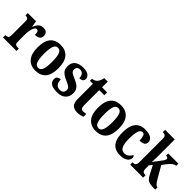

<svg xmlns="http://www.w3.org/2000/svg" viewBox="188 -1854 2958 2958"><g transform="rotate(45 1666.5 -375.0)"><path d="M16 0V-51H20Q49 -51 67 -63Q85 -75 85 -123V-417Q85 -462 69 -473.5Q53 -485 24 -485H21V-536H199L216 -436H220Q241 -489 271 -518Q301 -547 353 -547Q402 -547 424 -523Q446 -499 446 -461Q446 -418 417 -397Q388 -376 335 -376Q335 -418 327 -438.5Q319 -459 294 -459Q270 -459 254.5 -430.5Q239 -402 231 -360Q223 -318 223 -275V-118Q223 -73 239.5 -62Q256 -51 282 -51H310V0Z M727 10Q621 10 560.5 -59.5Q500 -129 500 -270Q500 -548 730 -548Q835 -548 895.5 -479Q956 -410 956 -270Q956 -129 898 -59.5Q840 10 727 10ZM729 -51Q778 -51 797.5 -106.5Q817 -162 817 -270Q817 -378 797 -432.5Q777 -487 728 -487Q679 -487 659.5 -432.5Q640 -378 640 -270Q640 -162 660 -106.5Q680 -51 729 -51Z M1199 10Q1105 10 1064.5 -20.5Q1024 -51 1024 -101Q1024 -141 1048 -157Q1072 -173 1103 -173Q1103 -112 1129 -79.5Q1155 -47 1202 -47Q1246 -47 1265.5 -68Q1285 -89 1285 -122Q1285 -155 1261 -174.5Q1237 -194 1182 -217Q1131 -239 1097.5 -261.5Q1064 -284 1048 -314.5Q1032 -345 1032 -392Q1032 -470 1083.5 -508.5Q1135 -547 1219 -547Q1300 -547 1336 -518Q1372 -489 1372 -453Q1372 -388 1291 -388Q1291 -439 1267.5 -465Q1244 -491 1207 -491Q1175 -491 1156.5 -474Q1138 -457 1138 -427Q1138 -392 1160.5 -373Q1183 -354 1243 -330Q1289 -311 1322 -289Q1355 -267 1372.5 -236Q1390 -205 1390 -158Q1390 -81 1341 -35.5Q1292 10 1199 10Z M1638 10Q1572 10 1536 -25Q1500 -60 1500 -147V-474H1435V-520Q1466 -522 1488 -534.5Q1510 -547 1523 -563Q1535 -578 1545 -601Q1555 -624 1562 -660H1638V-536H1749V-474H1638V-156Q1638 -109 1650.5 -88Q1663 -67 1694 -67Q1727 -67 1757 -75V-13Q1743 -6 1712 2Q1681 10 1638 10Z M2042 10Q1936 10 1875.5 -59.5Q1815 -129 1815 -270Q1815 -548 2045 -548Q2150 -548 2210.5 -479Q2271 -410 2271 -270Q2271 -129 2213 -59.5Q2155 10 2042 10ZM2044 -51Q2093 -51 2112.5 -106.5Q2132 -162 2132 -270Q2132 -378 2112 -432.5Q2092 -487 2043 -487Q1994 -487 1974.5 -432.5Q1955 -378 1955 -270Q1955 -162 1975 -106.5Q1995 -51 2044 -51Z M2570 10Q2505 10 2456 -16.5Q2407 -43 2379.5 -103.5Q2352 -164 2352 -266Q2352 -374 2380.5 -435.5Q2409 -497 2458 -522.5Q2507 -548 2567 -548Q2658 -548 2700 -518Q2742 -488 2742 -444Q2742 -422 2733 -404Q2724 -386 2698.5 -375Q2673 -364 2626 -364Q2626 -415 2614.5 -452.5Q2603 -490 2571 -490Q2547 -490 2529 -470Q2511 -450 2501 -401.5Q2491 -353 2491 -267Q2491 -164 2515.5 -111.5Q2540 -59 2596 -59Q2640 -59 2671 -83Q2702 -107 2717 -141Q2741 -127 2741 -98Q2741 -74 2725 -49Q2709 -24 2671.5 -7Q2634 10 2570 10Z M2788 0V-51H2800Q2812 -51 2826 -55Q2840 -59 2850 -73.5Q2860 -88 2860 -117V-647Q2860 -674 2849.5 -687.5Q2839 -701 2825 -705Q2811 -709 2800 -709H2788V-760H2998V-377Q2998 -360 2997 -335.5Q2996 -311 2995 -290.5Q2994 -270 2994 -265L3101 -407Q3117 -428 3121 -440.5Q3125 -453 3125 -460Q3125 -488 3080 -488V-536H3301V-488Q3244 -488 3179 -401L3129 -335L3245 -135Q3269 -94 3288.5 -72.5Q3308 -51 3329 -51H3332V0H3320Q3255 0 3217.5 -7.5Q3180 -15 3156 -37.5Q3132 -60 3109 -105L3037 -244L2998 -196V-116Q2998 -88 3008.5 -74Q3019 -60 3033 -55.5Q3047 -51 3058 -51H3070V0Z"/></g></svg>

Font: Noto Serif Lao Condensed
Style: Bold
Weight: 700
Width: 3
Designer: Monotype Design Team
Foundry: Monotype Imaging Inc.
Version: Version 2.003; ttfautohint (v1.8.4.7-5d5b)